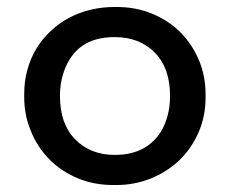

<svg xmlns="http://www.w3.org/2000/svg" viewBox="-20 -522 660 551"><path d="M313.5 9H305.5Q249.5 9 203 -10.5Q155 -30.5 121 -65.5Q86.5 -100.5 68 -147.5Q49.5 -192 49.5 -243V-252.5Q49.5 -288 58 -319.5Q67 -353.5 84 -382Q101 -410 125 -432.5Q148.5 -455 177.5 -470.5Q206.5 -486 240 -494Q273.5 -502 309.5 -502H313.5Q370.5 -502 417 -482.5Q465 -462.5 499 -428Q533 -393 552 -346.5Q570 -302 570 -251V-243Q570 -188.5 550 -142.5Q529.5 -95.5 494 -61.5Q458.5 -28 411 -9Q364.5 9 313.5 9ZM309.5 -77.5Q362 -77.5 397.2 -99.5Q432.5 -121.5 450.2 -160Q468 -198.5 468 -247Q468 -326.5 424.2 -371Q380.5 -415.5 309.5 -415.5Q251 -415.5 215.2 -389.8Q179.5 -364 163 -315.5Q152 -284 152 -247Q152 -166.5 195.8 -122Q239.5 -77.5 309.5 -77.5Z"/></svg>

Font: Acari Sans Neue SemiBold
Style: Regular
Weight: 600
Designer: Alfredo Marco Pradil (font), Cristiano Sobral (main changes)
Foundry: Hanken Design Co. (font), Cristiano Sobral (main changes)
Version: Version 2.459;March 19, 2022;FontCreator 14.0.0.2808 64-bit;